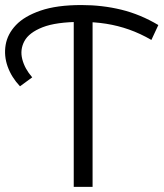

<svg xmlns="http://www.w3.org/2000/svg" viewBox="-21 -726 636 746"><path d="M56.7 -390.7Q23.9 -425.3 8.8 -467.2Q-6.2 -509 0.9 -551.4Q8 -593.8 41 -628.6Q74 -663.3 136.7 -684.8Q199.4 -706.4 295.4 -706.4Q376.5 -706.4 450.6 -688.3Q524.7 -670.1 594.2 -628.7L567.2 -570.8Q523.8 -595.9 480.4 -611.2Q437.1 -626.5 391.4 -633.7Q345.7 -640.9 294.2 -640.9Q197.6 -640.9 144.5 -620.1Q91.4 -599.2 73.7 -566Q56 -532.8 65.6 -495.7Q75.2 -458.6 104.2 -425.5ZM265.5 0V-666.8H338.7V0Z"/></svg>

Font: Montserrat Alternates Thin
Style: Regular
Weight: 100
Designer: Julieta Ulanovsky
Foundry: Julieta Ulanovsky
Version: Version 9.000